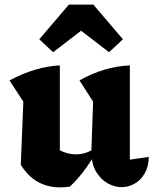

<svg xmlns="http://www.w3.org/2000/svg" viewBox="-20 -800 664 831"><path d="M542 -109 624 -121Q623 -78 606 -49Q589 -20 562.5 -5Q536 10 507 10Q476 10 447 -6Q418 -22 398 -53.5Q378 -85 375 -132L383 -360L324 -452Q430 -512 542 -517ZM282 8Q271 9 261 10Q251 11 241 11Q185 11 142.5 -13.5Q100 -38 70 -87L205 -172Q254 -132 310 -132Q347 -132 385 -154L390 -133Q367 -91 340 -56Q313 -21 282 8ZM70 -87 81 -360 21 -452Q134 -512 239 -517V-100ZM384 -780 512 -630 452 -574 331 -667 210 -574 150 -630 278 -780Z"/></svg>

Font: Piazzolla Thin Black
Style: Regular
Weight: 900
Version: Version 2.005